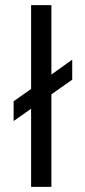

<svg xmlns="http://www.w3.org/2000/svg" viewBox="-20 -727 331 747"><path d="M180 0H101V-304L33 -256V-333L101 -381V-707H180V-437L261 -495V-417L180 -360Z"/></svg>

Font: Hind Colombo
Style: Regular
Weight: 400
Designer: Jyotish Sonowal, Aditi Pimprikar
Foundry: Indian Type Foundry
Version: Version 1.000;PS 1.0;hotconv 1.0.86;makeotf.lib2.5.63406; tt